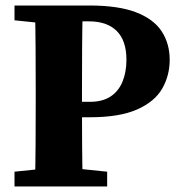

<svg xmlns="http://www.w3.org/2000/svg" viewBox="-20 -677 653 697"><path d="M177.9 -588.3 32.7 -603.3V-657H193.7V-588.3ZM177.9 -68.7H223.9L369 -53.7V0H32.7V-53.7ZM109.7 -310V-347Q109.7 -424 109.2 -502Q108.7 -580 106.7 -657H280.6Q278.6 -581 278.1 -503.5Q277.6 -426 277.6 -347V-286Q277.6 -225.2 278.1 -151.1Q278.6 -77 280.6 0H106.7Q108.7 -76 109.2 -153.5Q109.7 -231 109.7 -310ZM596 -459.6Q596 -403 568.9 -355.5Q541.7 -308 477.9 -279.7Q414.1 -251.3 305.6 -251.3H193.7V-307.4H306.9Q351.6 -307.4 380.8 -326.3Q410 -345.2 424.5 -380.1Q439 -415 439 -459.8Q439 -529.6 403.8 -564.5Q368.7 -599.5 302.9 -599.5H193.7V-657H304.6Q409.3 -657 473.2 -632.6Q537.1 -608.2 566.6 -563.7Q596 -519.2 596 -459.6Z"/></svg>

Font: Adobe Variable Font Prototype
Style: Regular
Weight: 389
Designer: Frank Grießhammer
Foundry: Adobe
Version: Version 1.004;hotconv 1.0.113;makeotfexe 2.5.65598